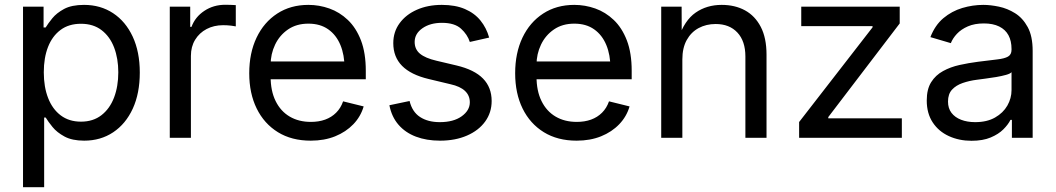

<svg xmlns="http://www.w3.org/2000/svg" viewBox="-20 -570 4366 794"><path d="M75.2 204.1V-542.5H160.2V-456.5H168.9Q178.7 -472.7 196.3 -494.4Q213.9 -516.1 245.1 -533Q276.4 -549.8 327.6 -549.8Q395.5 -549.8 447.5 -515.6Q499.5 -481.4 528.8 -418.5Q558.1 -355.5 558.1 -270Q558.1 -184.1 529.1 -120.8Q500 -57.6 448 -22.9Q396 11.7 328.1 11.7Q278.3 11.7 246.8 -5.4Q215.3 -22.5 197.3 -44.7Q179.2 -66.9 168.9 -84H162.6V204.1ZM314.9 -66.9Q365.2 -66.9 399.7 -93.8Q434.1 -120.6 451.7 -166.7Q469.2 -212.9 469.2 -271Q469.2 -328.1 451.9 -373.5Q434.6 -418.9 400.1 -445.3Q365.7 -471.7 314.9 -471.7Q264.6 -471.7 230.5 -446.3Q196.3 -420.9 178.7 -376Q161.1 -331.1 161.1 -271Q161.1 -210.4 179 -164.6Q196.8 -118.7 231.2 -92.8Q265.6 -66.9 314.9 -66.9Z M682.1 0V-542.5H766.6V-459H772Q787.1 -500 825 -525.1Q862.8 -550.3 911.6 -550.3Q921.9 -550.3 934.8 -549.8Q947.8 -549.3 955.1 -548.8V-460.9Q951.2 -461.9 935.8 -463.9Q920.4 -465.8 902.8 -465.8Q864.7 -465.8 834.5 -450Q804.2 -434.1 786.9 -405.5Q769.5 -377 769.5 -338.9V0Z M1265.1 11.7Q1186 11.7 1129.2 -23.4Q1072.3 -58.6 1041.5 -121.3Q1010.7 -184.1 1010.7 -267.1Q1010.7 -350.6 1041 -414.3Q1071.3 -478 1126.5 -513.9Q1181.6 -549.8 1255.4 -549.8Q1299.8 -549.8 1342 -534.9Q1384.3 -520 1418.5 -487.5Q1452.6 -455.1 1472.7 -403.1Q1492.7 -351.1 1492.7 -277.3V-242.2H1068.8V-315.9H1445.3L1404.8 -289.1Q1404.8 -342.8 1387.7 -384Q1370.6 -425.3 1337.4 -448.7Q1304.2 -472.2 1255.4 -472.2Q1206.1 -472.2 1171.1 -448.2Q1136.2 -424.3 1117.7 -385.5Q1099.1 -346.7 1099.1 -301.8V-253.9Q1099.1 -193.8 1119.9 -151.9Q1140.6 -109.9 1178 -87.9Q1215.3 -65.9 1265.6 -65.9Q1298.3 -65.9 1324.7 -75.4Q1351.1 -85 1370.1 -104Q1389.2 -123 1398.9 -150.9L1483.9 -129.9Q1471.7 -87.9 1441.2 -56.2Q1410.6 -24.4 1366 -6.3Q1321.3 11.7 1265.1 11.7Z M1799.8 11.7Q1743.7 11.7 1700 -4.9Q1656.2 -21.5 1627.9 -54.2Q1599.6 -86.9 1590.3 -134.8L1673.8 -152.3Q1684.6 -107.4 1717 -86.2Q1749.5 -64.9 1798.8 -64.9Q1855.5 -64.9 1889.2 -89.1Q1922.9 -113.3 1922.9 -147Q1922.9 -175.3 1902.8 -194.1Q1882.8 -212.9 1842.8 -221.7L1752.9 -243.2Q1679.2 -260.7 1642.8 -297.6Q1606.4 -334.5 1606.4 -391.6Q1606.4 -438.5 1632.6 -474.1Q1658.7 -509.8 1704.1 -529.8Q1749.5 -549.8 1807.1 -549.8Q1862.8 -549.8 1902.6 -532.7Q1942.4 -515.6 1967 -485.1Q1991.7 -454.6 2002.9 -414.6L1922.9 -396.5Q1913.1 -427.2 1886.5 -451.4Q1859.9 -475.6 1807.6 -475.6Q1758.8 -475.6 1726.8 -453.1Q1694.8 -430.7 1694.8 -396.5Q1694.8 -366.2 1716.8 -347.9Q1738.8 -329.6 1785.2 -318.8L1867.7 -299.3Q1941.9 -281.7 1977.5 -245.1Q2013.2 -208.5 2013.2 -152.3Q2013.2 -104.5 1986.3 -67.4Q1959.5 -30.3 1911.1 -9.3Q1862.8 11.7 1799.8 11.7Z M2364.7 11.7Q2285.6 11.7 2228.8 -23.4Q2171.9 -58.6 2141.1 -121.3Q2110.4 -184.1 2110.4 -267.1Q2110.4 -350.6 2140.6 -414.3Q2170.9 -478 2226.1 -513.9Q2281.2 -549.8 2355 -549.8Q2399.4 -549.8 2441.7 -534.9Q2483.9 -520 2518.1 -487.5Q2552.2 -455.1 2572.3 -403.1Q2592.3 -351.1 2592.3 -277.3V-242.2H2168.5V-315.9H2544.9L2504.4 -289.1Q2504.4 -342.8 2487.3 -384Q2470.2 -425.3 2437 -448.7Q2403.8 -472.2 2355 -472.2Q2305.7 -472.2 2270.8 -448.2Q2235.8 -424.3 2217.3 -385.5Q2198.7 -346.7 2198.7 -301.8V-253.9Q2198.7 -193.8 2219.5 -151.9Q2240.2 -109.9 2277.6 -87.9Q2314.9 -65.9 2365.2 -65.9Q2397.9 -65.9 2424.3 -75.4Q2450.7 -85 2469.7 -104Q2488.8 -123 2498.5 -150.9L2583.5 -129.9Q2571.3 -87.9 2540.8 -56.2Q2510.3 -24.4 2465.6 -6.3Q2420.9 11.7 2364.7 11.7Z M2801.8 -324.2V0H2714.4V-542.5H2798.8L2799.3 -411.1H2785.6Q2810.5 -485.8 2856.7 -517.8Q2902.8 -549.8 2964.4 -549.8Q3019.5 -549.8 3061 -527.1Q3102.5 -504.4 3126.2 -458.7Q3149.9 -413.1 3149.9 -343.8V0H3062.5V-336.4Q3062.5 -399.9 3029.5 -435.3Q2996.6 -470.7 2939.5 -470.7Q2900.4 -470.7 2869.1 -453.9Q2837.9 -437 2819.8 -404.3Q2801.8 -371.6 2801.8 -324.2Z M3284.7 0V-65.4L3588.4 -457V-461.9H3293.5V-542.5H3700.7V-473.1L3405.3 -85.9V-80.6H3709.5V0Z M3997.6 12.2Q3946.3 12.2 3904.1 -7.1Q3861.8 -26.4 3837.2 -63.7Q3812.5 -101.1 3812.5 -154.3Q3812.5 -201.2 3830.8 -230.2Q3849.1 -259.3 3879.9 -276.1Q3910.6 -293 3948.2 -301.3Q3985.8 -309.6 4023.9 -314.5Q4072.8 -320.8 4103.3 -324.2Q4133.8 -327.6 4148.4 -335.9Q4163.1 -344.2 4163.1 -364.3V-367.2Q4163.1 -400.9 4150.4 -424.3Q4137.7 -447.8 4112.1 -460.4Q4086.4 -473.1 4048.8 -473.1Q4010.3 -473.1 3982.4 -460.9Q3954.6 -448.7 3937.3 -430.2Q3919.9 -411.6 3912.1 -391.6L3827.6 -416.5Q3846.7 -465.8 3881.3 -494.9Q3916 -523.9 3959.2 -536.9Q4002.4 -549.8 4046.4 -549.8Q4075.7 -549.8 4110.8 -542.5Q4146 -535.2 4177.7 -515.4Q4209.5 -495.6 4230 -458Q4250.5 -420.4 4250.5 -359.4V0H4164.6V-74.2H4158.7Q4149.4 -55.2 4129.4 -35.2Q4109.4 -15.1 4076.9 -1.5Q4044.4 12.2 3997.6 12.2ZM4012.7 -64.9Q4061.5 -64.9 4095 -84Q4128.4 -103 4145.8 -133.3Q4163.1 -163.6 4163.1 -197.3V-271.5Q4157.7 -265.1 4140.1 -260.3Q4122.6 -255.4 4099.9 -251.5Q4077.1 -247.6 4055.4 -244.9Q4033.7 -242.2 4020 -240.2Q3988.8 -236.3 3961.2 -226.8Q3933.6 -217.3 3917 -199.2Q3900.4 -181.2 3900.4 -149.9Q3900.4 -122.1 3914.8 -103.3Q3929.2 -84.5 3954.6 -74.7Q3980 -64.9 4012.7 -64.9Z"/></svg>

Font: Inter 16pt
Style: Regular
Weight: 400
Version: Version 4.001;git-66647c0bb